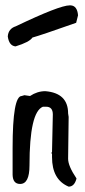

<svg xmlns="http://www.w3.org/2000/svg" viewBox="-20 -677 317 716"><path d="M149 -337Q234 -330 234 -254L236 -241L234 -85Q234 -58 265 -12V-10Q257 19 236 19Q174 -7 174 -91V-104L171 -106L174 -110V-112L177 -250Q177 -279 152 -279H140Q90 -259 90 -60Q90 9 55 9Q28 9 27 -25V-125Q27 -319 61 -319L71 -322L92 -319Q119 -337 149 -337ZM9 -541Q11 -570 39 -579Q202 -657 240 -657Q242 -657 243 -657Q268 -656 271 -620L264 -592Q128 -544 101 -537Q90 -520 38 -504Q14 -506 9 -541Z"/></svg>

Font: Just Me Again Down Here
Style: Regular
Weight: 400
Designer: Kimberly Geswein
Foundry: Kimberly Geswein
Version: Version 1.002 2007